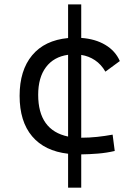

<svg xmlns="http://www.w3.org/2000/svg" viewBox="-20 -701 626 884"><path d="M293.5 163.1V6.8Q185.5 -5.4 127.9 -73.5Q70.3 -141.6 70.3 -259.8Q70.3 -377 127.9 -446.3Q185.5 -515.6 293.5 -525.9V-680.7H354V-526.4Q418.5 -522 464.8 -494.4Q511.2 -466.8 531.7 -419.9L465.3 -371.1Q445.8 -404.8 417.2 -423.8Q388.7 -442.9 354 -448.2V-66.9Q391.1 -66.9 427.5 -70.8Q463.9 -74.7 498.5 -81.1L508.3 -5.9Q470.7 2.9 431.4 6.1Q392.1 9.3 354 9.8V163.1ZM293.5 -72.3V-448.7Q227.5 -439.5 191.7 -391.8Q155.8 -344.2 155.8 -264.6Q155.8 -101.1 293.5 -72.3Z"/></svg>

Font: CaskaydiaMono NF SemiLight
Style: Regular
Weight: 350
Designer: Aaron Bell
Foundry: Saja Typeworks
Version: Version 2111.001; ttfautohint (v1.8.4);Nerd Fonts 3.1.1